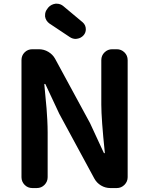

<svg xmlns="http://www.w3.org/2000/svg" viewBox="-20 -1002 788 1017"><path d="M151.4 -5.9Q127 -5.9 110.4 -22.9Q93.8 -40 93.8 -63.5V-683.6Q93.8 -708 110.4 -724.6Q127 -741.2 151.4 -741.2H185.5Q212.9 -741.2 235.8 -727.5Q258.8 -713.9 271.5 -691.4L457 -349.6L529.3 -193.4Q531.2 -190.4 533.7 -190.4Q536.1 -190.4 535.2 -193.4Q516.6 -372.1 516.6 -448.2V-683.6Q516.6 -708 533.7 -724.6Q550.8 -741.2 574.2 -741.2H598.6Q622.1 -741.2 639.2 -724.6Q656.2 -708 656.2 -683.6V-63.5Q656.2 -40 639.2 -22.9Q622.1 -5.9 598.6 -5.9H564.5Q538.1 -5.9 515.1 -19.5Q492.2 -33.2 479.5 -56.6L293.9 -399.4L220.7 -555.7Q219.7 -557.6 217.3 -557.6Q214.8 -557.6 214.8 -554.7Q215.8 -541 220.2 -496.1Q224.6 -451.2 226.6 -427.7Q228.5 -404.3 230.5 -367.2Q232.4 -330.1 232.4 -300.8V-63.5Q232.4 -40 215.8 -22.9Q199.2 -5.9 174.8 -5.9ZM422.9 -815.4Q409.2 -799.8 388.7 -796.9Q384.8 -795.9 380.9 -795.9Q364.3 -795.9 349.6 -805.7L241.2 -877.9Q222.7 -891.6 218.8 -914.1Q218.8 -918.9 218.8 -922.9Q218.8 -940.4 230.5 -955.1L235.4 -961.9Q251 -979.5 274.4 -982.4Q277.3 -982.4 280.3 -982.4Q300.8 -982.4 316.4 -968.8L418 -883.8Q434.6 -869.1 434.6 -846.7Q434.6 -829.1 422.9 -815.4Z"/></svg>

Font: Gen Jyuu Gothic P Bold
Style: Bold
Weight: 700
Designer: [Source Han Sans]
Ryoko NISHIZUKA  (kana & ideographs); Paul D. Hunt (Latin, Greek & Cyrillic); Wenlong ZHANG  (bopomofo
Version: Version 1.002.20150607